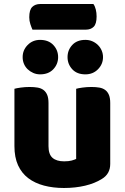

<svg xmlns="http://www.w3.org/2000/svg" viewBox="-20 -922 622 958"><path d="M52 -479Q62 -482 83.5 -485Q105 -488 128 -488Q150 -488 167.5 -485Q185 -482 197 -473Q209 -464 215.5 -448.5Q222 -433 222 -408V-193Q222 -152 242 -134.5Q262 -117 300 -117Q323 -117 337.5 -121Q352 -125 360 -129V-479Q370 -482 391.5 -485Q413 -488 436 -488Q458 -488 475.5 -485Q493 -482 505 -473Q517 -464 523.5 -448.5Q530 -433 530 -408V-104Q530 -54 488 -29Q453 -7 404.5 4.5Q356 16 299 16Q245 16 199.5 4Q154 -8 121 -33Q88 -58 70 -97.5Q52 -137 52 -193ZM93 -637Q93 -672 118 -697.5Q143 -723 180 -723Q222 -723 246 -697.5Q270 -672 270 -637Q270 -602 246 -576.5Q222 -551 180 -551Q162 -551 146 -558Q130 -565 118 -576.5Q106 -588 99.5 -603.5Q93 -619 93 -637ZM317 -637Q317 -672 340.5 -697.5Q364 -723 406 -723Q425 -723 441 -716Q457 -709 469 -697Q481 -685 487.5 -669.5Q494 -654 494 -637Q494 -602 469 -576.5Q444 -551 406 -551Q364 -551 340.5 -576.5Q317 -602 317 -637ZM142 -774Q137 -785 131.5 -801.5Q126 -818 126 -836Q126 -873 141 -887.5Q156 -902 181 -902H446Q454 -891 458 -874.5Q462 -858 462 -840Q462 -803 447.5 -788.5Q433 -774 408 -774Z"/></svg>

Font: Baloo Bhai
Style: Regular
Weight: 400
Designer: Supriya Tembe, Noopur Datye and Ek Type
Foundry: Ek Type
Version: Version 1.100;PS 1.000;hotconv 1.0.88;makeotf.lib2.5.647800;